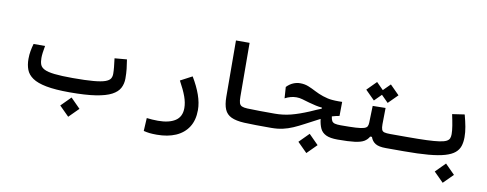

<svg xmlns="http://www.w3.org/2000/svg" viewBox="-73 -1065 4247 1674"><g transform="rotate(10 2051.0 -228.5)"><path d="M0 0Z M551.3 3.9Q423.3 3.9 343.5 -11.5Q263.7 -26.9 221.2 -56.2Q178.7 -85.4 163.1 -127Q147.5 -168.5 147.5 -220.7Q147.5 -258.3 153.6 -292Q159.7 -325.7 168.9 -356.9H270.5Q264.2 -322.8 260.7 -296.4Q257.3 -270 257.3 -248.5Q257.3 -214.4 266.1 -190.7Q274.9 -167 304.4 -152.1Q334 -137.2 394.3 -130.4Q454.6 -123.5 557.1 -123.5Q671.9 -123.5 740 -129.6Q808.1 -135.7 842 -147.9Q876 -160.2 887 -178.2Q897.9 -196.3 897.9 -220.2Q897.9 -247.6 894.5 -280.5Q891.1 -313.5 885.7 -356.4L994.1 -365.7Q1001 -323.7 1005.4 -284.7Q1009.8 -245.6 1009.8 -199.7Q1009.8 -152.3 990 -114.5Q970.2 -76.7 920.4 -50.3Q870.6 -23.9 781 -10Q691.4 3.9 551.3 3.9ZM576.2 215.8 491.2 130.9 576.2 45.4 661.1 130.9Z M1364.3 235.8Q1325.2 235.8 1299.6 232.9Q1273.9 230 1246.6 223.1L1252.9 107.9Q1280.8 110.8 1301 112.5Q1321.3 114.3 1352.5 114.3Q1450.7 114.3 1505.6 78.4Q1560.5 42.5 1560.5 -34.2Q1560.5 -82 1540.8 -136.5Q1521 -190.9 1480.5 -264.6L1584 -319.3Q1630.4 -242.2 1655.3 -171.6Q1680.2 -101.1 1680.2 -38.1Q1680.2 52.2 1640.9 113.3Q1601.6 174.3 1530.5 205.1Q1459.5 235.8 1364.3 235.8Z M2337.9 3.9Q2332 3.9 2326.2 3.9Q2319.8 3.9 2314 3.9Q2258.8 3.9 2201.7 3.4Q2144.5 2.9 2095.7 0.5Q2023.4 -3.4 1981.4 -23.2Q1939.5 -43 1921.9 -84.5Q1904.3 -126 1903.8 -194.3L1901.4 -693.4H2022L2024.4 -217.3Q2024.4 -181.2 2030.5 -162.1Q2036.6 -143.1 2053.2 -135.5Q2069.8 -127.9 2102.1 -126.5Q2151.4 -124.5 2214.8 -124Q2278.3 -123.5 2343.8 -123.5Q2359.4 -123.5 2367.2 -106Q2375 -88.4 2375 -59.6Q2375 -32.7 2365.7 -14.4Q2356.4 3.9 2337.9 3.9Z M2923.8 3.9Q2856.4 3.9 2820.3 -13.7Q2784.2 -31.2 2768.6 -64.9Q2752.9 -98.6 2747.1 -147.9Q2735.8 -142.1 2721.7 -134.8Q2664.1 -105 2616.7 -79.6Q2569.3 -54.2 2526.1 -35.4Q2482.9 -16.6 2437.3 -6.3Q2391.6 3.9 2336.4 3.9Q2324.2 3.9 2316.9 -11.5Q2309.6 -26.9 2309.6 -64Q2309.6 -97.2 2318.8 -110.4Q2328.1 -123.5 2344.7 -123.5Q2419.4 -123.5 2488.3 -141.4Q2557.1 -159.2 2642.6 -195.3Q2672.4 -208 2695.8 -218.8Q2719.2 -229 2740.7 -237.3V-247.1Q2714.4 -249 2686.3 -255.1Q2658.2 -261.2 2623 -271Q2586.4 -281.7 2560.3 -289.3Q2534.2 -296.9 2507.8 -296.9Q2457 -296.9 2406.2 -270L2399.4 -369.6Q2426.3 -397.5 2456.8 -410.4Q2487.3 -423.3 2519 -423.3Q2558.1 -423.3 2591.6 -409.9Q2625 -396.5 2659.2 -378.4Q2693.4 -360.4 2733.9 -346.7Q2779.3 -331.5 2816.4 -328.6Q2842.3 -326.2 2876 -326.2Q2890.1 -326.2 2906.2 -326.7L2904.8 -202.1Q2869.6 -195.8 2839.4 -186.5Q2842.8 -160.2 2850.8 -146.7Q2858.9 -133.3 2877.2 -128.4Q2895.5 -123.5 2929.7 -123.5Q2948.2 -123.5 2957.3 -106Q2966.3 -88.4 2966.3 -65.9Q2966.3 -24.4 2953.9 -10.3Q2941.4 3.9 2923.8 3.9ZM2675.8 167 2590.8 82 2675.8 -3.4 2760.7 82Z M2923.8 3.9 2929.7 -123.5Q3013.2 -123.5 3061.3 -126.2Q3109.4 -128.9 3132.6 -136Q3155.8 -143.1 3162.6 -155.8Q3169.4 -168.5 3169.9 -189L3174.3 -338.4L3288.1 -340.3L3286.1 -195.8Q3286.1 -164.6 3292 -148.9Q3297.9 -133.3 3315.4 -128.4Q3333 -123.5 3368.2 -123.5H3515.6Q3552.2 -123.5 3552.2 -67.9Q3552.2 -29.3 3539.8 -12.7Q3527.3 3.9 3509.8 3.9H3351.1Q3288.6 3.9 3258.1 -14.9Q3227.5 -33.7 3214.8 -71.3H3199.2Q3184.1 -43.5 3156.5 -26.9Q3128.9 -10.3 3074.5 -3.2Q3020 3.9 2923.8 3.9ZM3298.3 -386.7 3237.3 -447.8 3176.3 -386.7 3094.7 -468.3 3176.3 -550.3 3237.3 -489.3 3298.3 -550.3 3379.9 -468.3Z M3509.8 3.9Q3497.6 3.9 3491.9 -12.5Q3486.3 -28.8 3486.3 -66.4Q3486.3 -100.6 3495.6 -112.1Q3504.9 -123.5 3515.6 -123.5Q3620.6 -123.5 3689.7 -126.2Q3758.8 -128.9 3800.3 -135Q3841.8 -141.1 3862.1 -151.6Q3882.3 -162.1 3888.7 -177.5Q3895 -192.9 3895 -214.4Q3895 -246.1 3887.9 -289.3Q3880.9 -332.5 3868.7 -388.2L3977.5 -404.3Q3993.2 -345.7 4001.7 -299.3Q4010.3 -252.9 4010.3 -208.5Q4010.3 -164.1 3999 -129.6Q3987.8 -95.2 3957.8 -69.8Q3927.7 -44.4 3871.8 -28.1Q3815.9 -11.7 3727.3 -3.9Q3638.7 3.9 3509.8 3.9ZM3891.6 215.8 3806.6 130.9 3891.6 45.4 3976.6 130.9Z"/></g></svg>

Font: CaskaydiaCove NF SemiBold
Style: Regular
Weight: 600
Designer: Aaron Bell
Foundry: Saja Typeworks
Version: Version 2111.001; VTT 6.35;Nerd Fonts 3.2.1